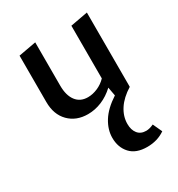

<svg xmlns="http://www.w3.org/2000/svg" viewBox="-172 -539 870 940"><g transform="rotate(-30 263.5 -69.0)"><path d="M488 260Q445 290 387 290Q324 290 292 255Q260 220 260 166Q260 120 287.5 75.5Q315 31 375 -8L366 -57Q333 -26 294.5 -10Q256 6 216 6Q150 6 109 -35.5Q68 -77 68 -148V-410L167 -428V-183Q167 -128 190.5 -97Q214 -66 257 -66Q284 -66 312 -78Q340 -90 361 -112V-410L459 -428V-9H458L459 -8Q409 23 383.5 62Q358 101 358 144Q358 178 374.5 198.5Q391 219 422 219Q440 219 464 208Z"/></g></svg>

Font: Ysabeau Infant Semibold
Style: Regular
Weight: 600
Designer: Christian Thalmann (Catharsis Fonts)
Version: Version 0.003